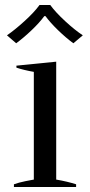

<svg xmlns="http://www.w3.org/2000/svg" viewBox="-20 -752 363 772"><path d="M8 -610Q40 -632 79 -667.5Q118 -703 139 -732H182Q203 -703 242 -667Q281 -631 313 -610L275 -578Q245 -600 213.5 -630.5Q182 -661 163 -687H158Q139 -661 107 -630.5Q75 -600 45 -578ZM36 -11Q55 -18 82 -23.5Q109 -29 116 -30V-463Q76 -470 46 -480V-488L206 -504V-30Q252 -22 286 -11V0H36Z"/></svg>

Font: Trirong
Style: Regular
Weight: 400
Designer: Katatrad Team
Foundry: CadsonDemak
Version: Version 1.001